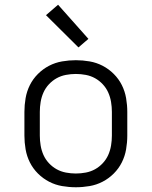

<svg xmlns="http://www.w3.org/2000/svg" viewBox="-20 -782 640 810"><path d="M300 8Q271 8 242 3Q213 -2 187 -15.5Q161 -29 140 -50Q119 -71 106 -97Q93 -123 88 -152Q83 -181 83 -210V-310Q83 -339 88 -368Q93 -397 106 -423Q119 -449 140 -470Q161 -491 187 -504.5Q213 -518 242 -523Q271 -528 300 -528Q329 -528 358 -523Q387 -518 413 -504.5Q439 -491 460 -470Q481 -449 494 -423Q507 -397 512 -368Q517 -339 517 -310V-210Q517 -181 512 -152Q507 -123 494 -97Q481 -71 460 -50Q439 -29 413 -15.5Q387 -2 358 3Q329 8 300 8ZM300 -50Q321 -50 342 -54Q363 -58 381 -68Q399 -78 413.5 -93.5Q428 -109 436.5 -128Q445 -147 448.5 -168Q452 -189 452 -210V-310Q452 -331 448.5 -352Q445 -373 436.5 -392Q428 -411 413.5 -426.5Q399 -442 381 -452Q363 -462 342 -466Q321 -470 300 -470Q279 -470 258 -466Q237 -462 219 -452Q201 -442 186.5 -426.5Q172 -411 163.5 -392Q155 -373 151.5 -352Q148 -331 148 -310V-210Q148 -189 151.5 -168Q155 -147 163.5 -128Q172 -109 186.5 -93.5Q201 -78 219 -68Q237 -58 258 -54Q279 -50 300 -50ZM311 -582 174 -718 225 -762 353 -618Z"/></svg>

Font: Iosevka Aile Light
Style: Regular
Weight: 300
Designer: Belleve Invis
Foundry: Belleve Invis
Version: Version 27.3.5; ttfautohint (v1.8.4)